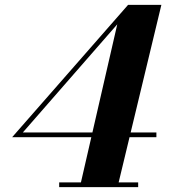

<svg xmlns="http://www.w3.org/2000/svg" viewBox="-20 -770 700 790"><path d="M308.5 0 462.5 -670 74 -225H623.5V-205.5H30L507 -750H644L463.5 0ZM223.5 0V-19.5H548.5V0Z"/></svg>

Font: Bodoni Moda
Style: Bold Italic
Weight: 700
Italic angle: -13°
Version: Version 2.004